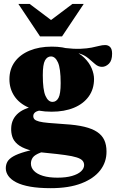

<svg xmlns="http://www.w3.org/2000/svg" viewBox="-20 -697 591 978"><path d="M238.5 261.5Q177.5 261.5 134 253.8Q90.5 246 63.2 232Q36 218 22.8 199.5Q9.5 181 9.5 160Q9.5 142 17.5 127.2Q25.5 112.5 47.2 99.8Q69 87 110.5 75.2Q152 63.5 219 52H274L274.5 61.5Q215.5 69.5 186.2 80.5Q157 91.5 147.2 105.2Q137.5 119 137.5 136Q137.5 157 153 173.2Q168.5 189.5 198.8 198.8Q229 208 273 208Q316.5 208 346.8 199.2Q377 190.5 392.8 175.8Q408.5 161 408.5 144Q408.5 130.5 400 121Q391.5 111.5 370.5 104.8Q349.5 98 312 92.8Q274.5 87.5 217.5 82Q160 77 124 65.5Q88 54 68.8 37.2Q49.5 20.5 42.8 -0.2Q36 -21 37 -44.5Q38.5 -92 74.5 -121.8Q110.5 -151.5 182 -159.5L203 -137Q171.5 -134 160.5 -126Q149.5 -118 149.5 -106Q149.5 -95.5 156 -89Q162.5 -82.5 179.5 -78Q196.5 -73.5 228.2 -70.8Q260 -68 311 -64.5Q369.5 -61 409.8 -51.2Q450 -41.5 475 -24.8Q500 -8 511.2 16.5Q522.5 41 522.5 74.5Q523 128.5 490.5 170.5Q458 212.5 394.5 237Q331 261.5 238.5 261.5ZM243 -128Q173.5 -128 125.5 -149.2Q77.5 -170.5 52.8 -208Q28 -245.5 28 -293.5Q28 -344.5 55 -381.8Q82 -419 130.8 -439.2Q179.5 -459.5 244 -459.5Q301.5 -459.5 342.5 -443.8Q383.5 -428 409.2 -402.8Q435 -377.5 447 -348.8Q459 -320 459 -294.5Q459 -243.5 432.2 -206Q405.5 -168.5 356.8 -148.2Q308 -128 243 -128ZM247.5 -178Q267 -178 278 -198.5Q289 -219 289 -273.5Q289 -348.5 275.2 -379Q261.5 -409.5 239.5 -409.5Q220.5 -409.5 209.2 -389.2Q198 -369 198 -314Q198 -239 211.8 -208.5Q225.5 -178 247.5 -178ZM313.5 -422 305 -453Q356 -447 390 -448.5Q424 -450 446.5 -454.5Q469 -459 485 -463.2Q501 -467.5 515.5 -467.5Q531.5 -467.5 541.2 -457.2Q551 -447 551 -423.5Q551 -388.5 534.8 -372.5Q518.5 -356.5 499.5 -356.5Q480.5 -356.5 464.5 -370.5Q448.5 -384.5 429.5 -400.5Q410.5 -416.5 383.2 -424.8Q356 -433 313.5 -422ZM272 -571H208L349 -677H406.5L296 -511.5H184L73.5 -677H131Z"/></svg>

Font: Newsreader 24pt ExtraBold
Style: Regular
Weight: 800
Designer: Hugues Gentile
Foundry: Production Type
Version: Version 1.003